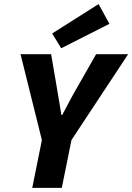

<svg xmlns="http://www.w3.org/2000/svg" viewBox="-20 -915 644 935"><path d="M137 0H281L328 -233L604 -651H448L362 -500C333 -451 310 -406 283 -355H279C270 -406 264 -449 255 -499L229 -651H80L184 -233ZM278 -680 513 -799 460 -895 234 -752Z"/></svg>

Font: Source Sans Pro
Style: Bold Italic
Weight: 700
Italic angle: -11°
Designer: Paul D. Hunt
Foundry: Adobe Systems Incorporated
Version: Version 3.006;hotconv 1.0.111;makeotfexe 2.5.65597